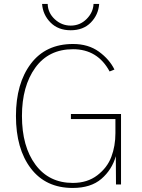

<svg xmlns="http://www.w3.org/2000/svg" viewBox="-20 -931 715 969"><path d="M60.5 -345.7Q60.5 -509.8 135.7 -609.4Q210.9 -709 348.6 -709Q425.8 -709 479 -670.4Q532.2 -631.8 557.6 -580.1L533.2 -570.3Q472.7 -682.6 348.6 -682.6Q225.6 -682.6 158.2 -589.4Q90.8 -496.1 90.8 -345.7Q90.8 -191.4 159.2 -99.6Q227.5 -7.8 347.7 -7.8Q420.9 -7.8 471.2 -46.4Q521.5 -85 542 -139.6Q562.5 -194.3 562.5 -258.8V-330.1H337.9V-355.5H590.8V0H565.4L564.5 -142.6Q544.9 -74.2 491.7 -28.3Q438.5 17.6 346.7 17.6Q210.9 17.6 135.7 -81.1Q60.5 -179.7 60.5 -345.7ZM192.4 -911.1H220.7Q221.7 -866.2 256.3 -834Q291 -801.8 336.9 -801.8Q383.8 -801.8 417 -835Q450.2 -868.2 452.1 -911.1H480.5Q476.6 -856.4 438.5 -817.4Q400.4 -778.3 336.9 -778.3Q273.4 -778.3 234.9 -817.4Q196.3 -856.4 192.4 -911.1Z"/></svg>

Font: Gothic A1 Thin
Style: Regular
Weight: 250
Designer: HanYang I&C Co.,Ltd.
Foundry: HanYang I&C Co.,Ltd.
Version: Version 2.50